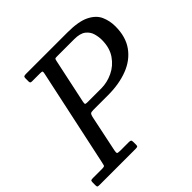

<svg xmlns="http://www.w3.org/2000/svg" viewBox="-227 -927 1103 1103"><g transform="rotate(-45 325.0 -375.0)"><path d="M226 -305 179 -80Q176 -65 178 -60Q180 -55 200 -55H271Q282.5 -55 286.2 -51.8Q290 -48.5 290 -36V-14Q290 -4.5 285.5 -2.2Q281 0 271 0H-22Q-32 0 -36 -2Q-40 -4 -40 -14V-38Q-40 -51 -35.2 -53Q-30.5 -55 -18 -55H54Q72.5 -55 74.5 -61Q76.5 -67 79.5 -81L207 -676.5Q209.5 -689 207.2 -692Q205 -695 190 -695H125Q115.5 -695 112.8 -698.2Q110 -701.5 110 -710V-733Q110 -744.5 114.5 -747.2Q119 -750 130 -750H467Q557.5 -750 605 -726.2Q652.5 -702.5 669.8 -663.8Q687 -625 687 -580Q687 -495 647.2 -439.5Q607.5 -384 537.5 -357Q467.5 -330 377 -330H258Q239.5 -330 234.5 -325Q229.5 -320 226 -305ZM268 -385H377Q425 -385 471 -406.8Q517 -428.5 547 -472Q577 -515.5 577 -580Q577 -604.5 569.5 -631.2Q562 -658 538.5 -676.5Q515 -695 467 -695H328Q314.5 -695 312 -692.8Q309.5 -690.5 307 -679L249 -406.5Q246 -392 248.2 -388.5Q250.5 -385 268 -385Z"/></g></svg>

Font: Besley
Style: Italic
Weight: 400
Italic angle: -13°
Designer: Owen Earl
Foundry: indestructible type*
Version: Version 4.000; ttfautohint (v1.8.4.7-5d5b)